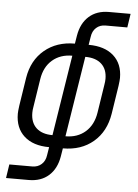

<svg xmlns="http://www.w3.org/2000/svg" viewBox="-60 -776 720 1002"><g transform="rotate(5 300.0 -275.0)"><path d="M10 180 21 108H141Q170 108 189.5 90.5Q209 73 213 43L220 0Q136 0 89 -42.5Q42 -85 42 -160Q42 -172 46 -202L69 -350Q84 -443 148 -496.5Q212 -550 307 -550L314 -593Q325 -658 365.5 -694Q406 -730 470 -730H583L572 -658H458Q429 -658 409.5 -640.5Q390 -623 386 -593L379 -550Q463 -550 510 -508Q557 -466 557 -392Q557 -380 553 -350L530 -202Q515 -108 451.5 -54Q388 0 292 0L285 43Q274 108 233.5 144Q193 180 129 180ZM299 -486Q236 -486 194.5 -450Q153 -414 143 -350L120 -202Q117 -186 117 -171Q117 -120 147 -92Q177 -64 232 -64ZM300 -64Q363 -64 404.5 -100.5Q446 -137 456 -202L479 -350Q482 -367 482 -381Q482 -431 452 -458.5Q422 -486 367 -486Z"/></g></svg>

Font: JetBrains Mono Semi Light
Style: Italic
Weight: 350
Italic angle: -9°
Monospace: yes
Designer: Philipp Nurullin, Konstantin Bulenkov
Foundry: JetBrains
Version: 2.002